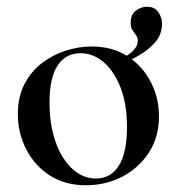

<svg xmlns="http://www.w3.org/2000/svg" viewBox="-20 -537 526 570"><path d="M235 13Q173 13 128 -16Q83 -45 58 -93.5Q33 -142 33 -198Q33 -250 53 -288Q73 -326 105.5 -350.5Q138 -375 176.5 -387Q215 -399 252 -399Q315 -399 360 -369Q405 -339 428.5 -292Q452 -245 452 -192Q452 -130 422 -84Q392 -38 343 -12.5Q294 13 235 13ZM265 -7Q309 -7 333 -45.5Q357 -84 357 -160Q357 -229 337.5 -278Q318 -327 287 -353Q256 -379 219 -379Q175 -379 151 -342.5Q127 -306 127 -233Q127 -167 145 -116Q163 -65 194.5 -36Q226 -7 265 -7ZM319 -338 315 -352Q389 -380 389 -416Q389 -426 384 -432.5Q379 -439 373.5 -447Q368 -455 368 -470Q368 -494 383.5 -505.5Q399 -517 416 -517Q439 -517 450 -501Q461 -485 461 -467Q461 -434 439.5 -410Q418 -386 385.5 -368.5Q353 -351 319 -338Z"/></svg>

Font: Cormorant SemiBold
Style: Regular
Weight: 600
Designer: Christian Thalmann (Catharsis Fonts)
Foundry: Catharsis Fonts
Version: Version 4.000